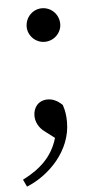

<svg xmlns="http://www.w3.org/2000/svg" viewBox="-55 -574 439 849"><g transform="rotate(-5 164.5 -149.0)"><path d="M164 -390C206 -390 239 -424 239 -463C239 -505 206 -539 164 -539C123 -539 90 -505 90 -463C90 -424 123 -390 164 -390ZM172 37C148 120 92 170 15 209L30 241C130 201 231 99 231 -28C231 -56 228 -79 219 -105C195 -128 174 -135 154 -135C113 -135 90 -105 90 -68C90 -43 102 -15 130 5Z"/></g></svg>

Font: Noto Serif SC Medium
Style: Regular
Weight: 500
Designer: Ryoko NISHIZUKA 西塚涼子 (kana & ideographs); Frank Grießhammer (Latin, Greek & Cyrillic); Wenlong ZHANG 张文龙 (bopomofo); San
Foundry: Adobe Systems Incorporated
Version: Version 1.001;PS 1.001;hotconv 16.6.54;makeotf.lib2.5.65590